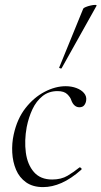

<svg xmlns="http://www.w3.org/2000/svg" viewBox="-20 -751 414 784"><path d="M156 13Q114 13 86.5 -6.5Q59 -26 45.5 -58Q32 -90 30 -128Q28 -166 36 -202Q50 -266 84 -309.5Q118 -353 162 -376Q206 -399 248 -399Q272 -399 292 -391.5Q312 -384 323 -371Q334 -358 332 -342Q331 -331 324.5 -322Q318 -313 304 -313Q293 -313 284.5 -320.5Q276 -328 271 -342Q268 -353 255 -366Q242 -379 215 -379Q179 -379 153.5 -358.5Q128 -338 112.5 -305Q97 -272 89 -232Q79 -177 85.5 -128Q92 -79 118.5 -48.5Q145 -18 193 -18Q230 -18 256 -33.5Q282 -49 304 -67Q307 -69 311 -65Q315 -61 312 -58Q270 -21 231.5 -4Q193 13 156 13ZM232 -473Q231 -470 225.5 -472Q220 -474 222 -476L320 -716Q322 -719 330.5 -722.5Q339 -726 350 -728.5Q361 -731 368.5 -731Q376 -731 374 -727Z"/></svg>

Font: Cormorant Infant Light
Style: Italic
Weight: 300
Italic angle: -10°
Designer: Christian Thalmann (Catharsis Fonts)
Foundry: Catharsis Fonts
Version: Version 4.001